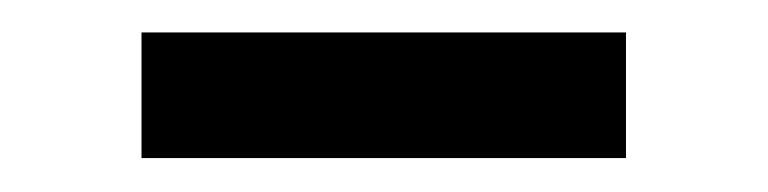

<svg xmlns="http://www.w3.org/2000/svg" viewBox="-20 -321 464 116"><path d="M65.5 -225.5V-301.4H358.2V-225.5Z"/></svg>

Font: Spartan Med
Style: Regular
Weight: 500
Designer: Matt Bailey, Mirko Velimirovic
Foundry: Matt Bailey
Version: Version 1.005